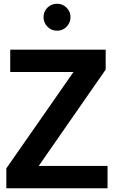

<svg xmlns="http://www.w3.org/2000/svg" viewBox="-20 -1012 611 1032"><path d="M14 -107 375 -625H35V-745H548V-638L188 -120H558V0H14ZM214 -920Q214 -950 235 -971Q256 -992 287 -992Q316 -992 337.5 -971Q359 -950 359 -920Q359 -890 338 -868.5Q317 -847 287 -847Q256 -847 235 -868.5Q214 -890 214 -920Z"/></svg>

Font: Evergrow Sans
Style: Bold
Weight: 700
Foundry: 10Web
Version: Version 1.000